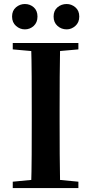

<svg xmlns="http://www.w3.org/2000/svg" viewBox="-20 -960 466 980"><path d="M107 -810.1Q81.7 -810.1 61.7 -827.7Q41.6 -845.3 41.6 -875.5Q41.6 -906 61.7 -922.8Q81.7 -939.5 107 -939.5Q132.9 -939.5 152.1 -922.8Q171.3 -906 171.3 -875.5Q171.3 -845.3 152.1 -827.7Q132.9 -810.1 107 -810.1ZM320.4 -810.1Q293.3 -810.1 273.5 -827.7Q253.6 -845.3 253.6 -875.5Q253.6 -906 273.5 -922.8Q293.3 -939.5 320.4 -939.5Q344.7 -939.5 364.6 -922.8Q384.6 -906 384.6 -875.5Q384.6 -845.3 364.6 -827.7Q344.7 -810.1 320.4 -810.1ZM45.1 0V-32.6L198.2 -47.3H226L380.1 -32.6V0ZM138.6 0Q141.4 -85.2 141.7 -171.8Q142.1 -258.5 142.1 -346.1V-393.6Q142.1 -481.3 141.7 -567.7Q141.4 -654.1 138.6 -740.5H287Q285.3 -655.6 284.8 -568.4Q284.3 -481.3 284.3 -393.6V-346.9Q284.3 -259.9 284.8 -173.3Q285.3 -86.6 287 0ZM45.1 -707.9V-740.5H380.1V-707.9L226 -694.2H198.2Z"/></svg>

Font: Noto Serif HK
Style: Regular
Weight: 200
Designer: Ryoko NISHIZUKA 西塚涼子 (kana & ideographs); Frank Grießhammer (Latin, Greek & Cyrillic); Wenlong ZHANG 张文龙 (bopomofo); San
Foundry: Adobe
Version: Version 2.001;hotconv 1.1.0;makeotfexe 2.6.0